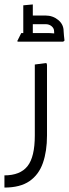

<svg xmlns="http://www.w3.org/2000/svg" viewBox="-20 -646 311 866"><path d="M0 200V145Q71 145 104 103.5Q137 62 137 -35V-355L189 -362L192 -354V-35Q192 36 173.5 89Q155 142 113 171Q71 200 0 200ZM224 -505Q224 -518 213 -527.5Q202 -537 185 -537H119V-576H185Q218 -576 242.5 -556Q267 -536 267 -505ZM60 -458 58 -461 76 -497H120V-458ZM120 -458V-497H192Q207 -497 221.5 -495.5Q236 -494 236 -494V-458ZM229 -458Q228 -471 226 -483.5Q224 -496 224 -505H267Q267 -497 268.5 -485Q270 -473 271 -463L265 -458ZM85 -458V-622L128 -626V-458Z"/></svg>

Font: Fustat Light
Style: Regular
Weight: 300
Designer: Mohamed Gaber, Khaled Hosny, Laura Garcia Mut
Foundry: Kief Type Foundry, Alif Type Foundry, Hard Type Foundry
Version: Version 1.007